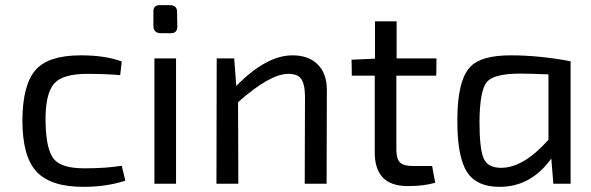

<svg xmlns="http://www.w3.org/2000/svg" viewBox="-20 -714 2298 746"><path d="M467 -12Q394 12 304 12Q176 12 121 -48Q67 -107 67 -247Q68 -386 119 -443Q169 -499 294 -499Q390 -499 453 -475L447 -422Q392 -427 318 -427Q226 -427 192 -391Q155 -351 157 -240Q159 -130 191 -94Q221 -60 308 -60Q392 -60 453 -70Z M640 -694Q669 -694 668 -666L669 -609Q668 -585 644 -585H605Q577 -585 576 -613V-669Q576 -694 600 -694ZM580 0V-487H664V0Z M898 -380Q1015 -499 1116 -499Q1178 -499 1213 -465Q1250 -430 1250 -364L1249 0H1164L1165 -343Q1164 -390 1149 -409Q1135 -427 1100 -427Q1029 -427 905 -317L906 0H821L822 -487H890Z M1520 -132Q1520 -97 1534 -83Q1548 -69 1583 -69H1659L1671 -4Q1627 9 1564 9Q1435 9 1436 -124V-420H1347L1346 -482L1437 -486V-631H1521V-487H1676L1675 -420H1520Z M2130 0 2122 -98Q2043 12 1921 12Q1832 12 1795 -45Q1756 -105 1757 -249Q1757 -404 1809 -456Q1851 -499 1965 -499Q2074 -499 2197 -476V0ZM2111 -425Q2039 -428 2001 -428Q1900 -428 1872 -396Q1844 -363 1843 -242Q1843 -133 1860 -97Q1876 -62 1927 -62Q2014 -62 2111 -171Z"/></svg>

Font: Taylor Sans
Style: Regular
Weight: 400
Italic angle: -8°
Designer: Natanael Gama
Version: Version 1.001 September 8, 2015